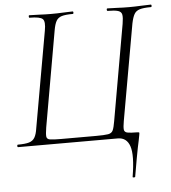

<svg xmlns="http://www.w3.org/2000/svg" viewBox="-56 -676 819 920"><g transform="rotate(-5 353.5 -216.0)"><path d="M545 189Q562 87 547.5 43.5Q533 0 490 0H11Q7 0 7 -6Q7 -12 11 -12Q46 -12 64.5 -17.5Q83 -23 92 -38.5Q101 -54 105 -82L187 -545Q195 -588 182.5 -600.5Q170 -613 119 -613Q116 -613 116 -619Q116 -625 119 -625Q142 -625 168.5 -623.5Q195 -622 223 -622Q255 -622 281.5 -623.5Q308 -625 327 -625Q331 -625 331 -619Q331 -613 327 -613Q292 -613 274 -607.5Q256 -602 247.5 -587Q239 -572 234 -543L153 -82Q148 -51 149.5 -38.5Q151 -26 166.5 -23.5Q182 -21 219 -21H387Q428 -21 445.5 -24Q463 -27 469 -40.5Q475 -54 480 -84L561 -545Q566 -574 563.5 -588.5Q561 -603 545 -608Q529 -613 495 -613Q491 -613 491 -619Q491 -625 495 -625Q517 -625 542.5 -623.5Q568 -622 598 -622Q627 -622 654.5 -623.5Q682 -625 703 -625Q707 -625 707 -619Q707 -613 703 -613Q668 -613 649.5 -607.5Q631 -602 622.5 -587Q614 -572 608 -543L526 -80Q521 -52 522.5 -39.5Q524 -27 538.5 -24Q553 -21 586 -21Q594 -21 595 -19Q596 -17 594 -7Q592 6 589 19Q586 32 582 52Q578 72 572 105Q566 138 557 191Q556 193 550 193Q544 193 545 189Z"/></g></svg>

Font: Cormorant Light
Style: Italic
Weight: 300
Italic angle: -10°
Designer: Christian Thalmann (Catharsis Fonts)
Foundry: Catharsis Fonts
Version: Version 4.000